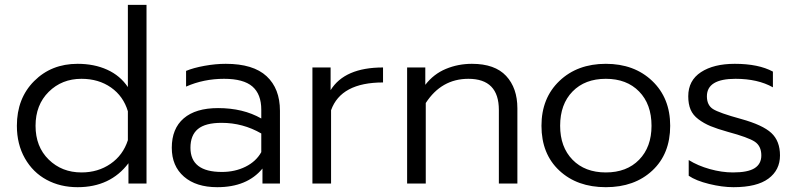

<svg xmlns="http://www.w3.org/2000/svg" viewBox="-20 -759 3295 794"><path d="M300.8 15.1Q229.5 15.1 172.9 -15.4Q116.2 -45.9 83 -104.2Q49.8 -162.6 49.8 -238.8Q49.8 -352.1 121.1 -423.6Q192.4 -495.1 300.8 -495.1Q369.6 -495.1 423.3 -470.7Q477.1 -446.3 508.8 -398.9V-738.8H585.9V0H511.2V-84Q436.5 15.1 300.8 15.1ZM316.9 -45.9Q385.3 -45.9 437 -81.5Q488.8 -117.2 508.8 -179.2V-298.8Q490.2 -361.3 439 -397.2Q387.7 -433.1 316.9 -433.1Q235.8 -433.1 181.4 -379.2Q127 -325.2 127 -238.8Q127 -152.3 181.4 -99.1Q235.8 -45.9 316.9 -45.9Z M878.4 15.1Q791 15.1 740.7 -28.6Q690.4 -72.3 690.4 -147.9Q690.4 -227.1 739.7 -269.5Q789.1 -312 881.8 -312Q985.4 -312 1060.5 -269V-305.2Q1060.5 -369.6 1023.7 -401.4Q986.8 -433.1 906.7 -433.1Q822.3 -433.1 749.5 -400.9V-465.8Q779.8 -478.5 825.7 -486.8Q871.6 -495.1 913.6 -495.1Q1027.3 -495.1 1082.5 -443.8Q1137.7 -392.6 1137.7 -300.8V0H1065.4V-62Q1002 15.1 878.4 15.1ZM897.5 -47.9Q951.7 -47.9 995.4 -69.6Q1039.1 -91.3 1060.5 -129.9V-207Q984.4 -251 896.5 -251Q829.1 -251 798.3 -225.3Q767.6 -199.7 767.6 -147.9Q767.6 -47.9 897.5 -47.9Z M1272 0V-480H1347.2V-386.2Q1405.3 -480 1564 -480V-418Q1390.1 -418 1349.1 -303.2V0Z M1663.6 0V-480H1738.8V-408.2Q1773.4 -453.1 1824 -474.1Q1874.5 -495.1 1931.6 -495.1Q2026.4 -495.1 2073 -445.1Q2119.6 -395 2119.6 -311V0H2043V-304.2Q2043 -433.1 1917 -433.1Q1805.7 -433.1 1740.7 -333V0Z M2219.2 -238.8Q2219.2 -353.5 2293.5 -424.3Q2367.7 -495.1 2485.4 -495.1Q2603 -495.1 2677.2 -424.3Q2751.5 -353.5 2751.5 -238.8Q2751.5 -122.6 2677.7 -53.7Q2604 15.1 2485.4 15.1Q2366.7 15.1 2293 -53.7Q2219.2 -122.6 2219.2 -238.8ZM2674.3 -238.8Q2674.3 -328.1 2623 -380.6Q2571.8 -433.1 2485.4 -433.1Q2398.9 -433.1 2347.7 -380.6Q2296.4 -328.1 2296.4 -238.8Q2296.4 -150.9 2347.7 -98.4Q2398.9 -45.9 2485.4 -45.9Q2571.8 -45.9 2623 -98.4Q2674.3 -150.9 2674.3 -238.8Z M3013.2 15.1Q2966.8 15.1 2912.4 1.7Q2857.9 -11.7 2828.1 -32.2V-97.2Q2865.7 -73.7 2915.3 -59.8Q2964.8 -45.9 3011.2 -45.9Q3072.8 -45.9 3100.6 -63.5Q3128.4 -81.1 3128.4 -116.2Q3128.4 -154.8 3101.6 -172.9Q3074.7 -190.9 2989.3 -213.9Q2945.8 -226.1 2918.2 -237.5Q2890.6 -249 2868.2 -265.9Q2845.7 -282.7 2835.9 -305.7Q2826.2 -328.6 2826.2 -360.8Q2826.2 -426.3 2878.9 -460.7Q2931.6 -495.1 3018.6 -495.1Q3116.7 -495.1 3176.3 -462.9V-397.9Q3113.8 -433.1 3021.5 -433.1Q2903.3 -433.1 2903.3 -360.8Q2903.3 -324.2 2928.5 -308.1Q2953.6 -292 3044.4 -267.1Q3134.3 -242.2 3169.9 -209Q3205.6 -175.8 3205.6 -116.2Q3205.6 -55.7 3157.7 -20.3Q3109.9 15.1 3013.2 15.1Z"/></svg>

Font: Prompt Light
Style: Regular
Weight: 300
Designer: Katatrad Team
Foundry: CadsonDemak
Version: Version 1.000;PS 001.000;hotconv 1.0.88;makeotf.lib2.5.64775